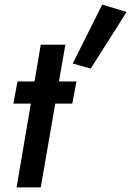

<svg xmlns="http://www.w3.org/2000/svg" viewBox="-20 -814 570 834"><path d="M424 -794 296 -538 374 -516 530 -762ZM157 -620 130 -460H56L38 -364H114L52 0H157L220 -364H294L312 -460H236L264 -620Z"/></svg>

Font: Jost* 500 Medium Italic
Style: Italic
Weight: 500
Italic angle: -10°
Version: Version 3.200; ttfautohint (v0.97) -l 8 -r 50 -G 200 -x 14 -